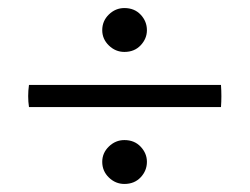

<svg xmlns="http://www.w3.org/2000/svg" viewBox="-20 -477 621 477"><path d="M52 -266H529Q531 -238 529 -211H52Q48 -238 52 -266ZM234 -75Q234 -97 250.5 -113Q267 -129 289 -129Q314 -129 329.5 -112.5Q345 -96 345 -75Q345 -53 329.5 -36.5Q314 -20 289 -20Q267 -20 250.5 -36Q234 -52 234 -75ZM234 -402Q234 -425 250.5 -441Q267 -457 289 -457Q314 -457 329.5 -440.5Q345 -424 345 -402Q345 -381 329.5 -364.5Q314 -348 289 -348Q267 -348 250.5 -364Q234 -380 234 -402Z"/></svg>

Font: Tiro Telugu
Style: Regular
Weight: 400
Designer: Telugu: John Hudson & Fiona Ross. Latin: John Hudson.
Foundry: Tiro Typeworks Ltd.
Version: Version 1.52